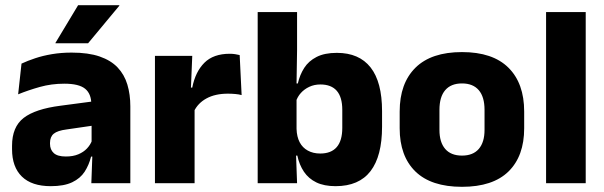

<svg xmlns="http://www.w3.org/2000/svg" viewBox="-20 -707 2332 741"><path d="M332.5 0 337 -123 333.5 -130.5V-284L332.5 -304Q332.5 -345 308.5 -364.5Q284.5 -384 228 -384Q178.5 -384 134 -371.5Q89.5 -359 50 -343L63 -461.5Q86.5 -472.5 115.8 -482.2Q145 -492 180.5 -498Q216 -504 256.5 -504Q321 -504 364.5 -489Q408 -474 434 -446.5Q460 -419 471.5 -380.8Q483 -342.5 483 -296.5V0ZM176 11.5Q102.5 11.5 64.5 -25.5Q26.5 -62.5 26.5 -131V-144.5Q26.5 -217 71.2 -251.8Q116 -286.5 213.5 -299L345.5 -316.5L354.5 -224.5L237.5 -207.5Q202 -203 187.5 -191Q173 -179 173 -155.5V-152Q173 -129.5 187.5 -116.2Q202 -103 234 -103Q262 -103 282.2 -111.5Q302.5 -120 315.5 -133.8Q328.5 -147.5 335 -164.5L356.5 -102.5H331.5Q323.5 -70.5 306.8 -44.5Q290 -18.5 258.5 -3.5Q227 11.5 176 11.5ZM281.5 -687H440.5V-685L320 -540H194V-541.5Z M728 -276 686 -369H722Q734 -430 768.8 -464.8Q803.5 -499.5 867 -499.5Q878 -499.5 887.2 -498Q896.5 -496.5 905 -494.5L912.5 -340Q902 -343 888 -344.2Q874 -345.5 859.5 -345.5Q810.5 -345.5 777 -327.2Q743.5 -309 728 -276ZM578 0V-491.5H722L715.5 -334.5L731 -332.5V0Z M1275 11.5Q1231 11.5 1201 -3Q1171 -17.5 1153 -44.2Q1135 -71 1127.5 -106.5H1088L1124.5 -209.5Q1125.5 -179 1136.5 -158Q1147.5 -137 1168 -125.8Q1188.5 -114.5 1216 -114.5Q1258 -114.5 1279.5 -139.2Q1301 -164 1301 -213.5V-283Q1301 -332 1279.8 -356.5Q1258.5 -381 1216.5 -381Q1193 -381 1173.8 -372Q1154.5 -363 1141.2 -348.2Q1128 -333.5 1122 -314.5L1087.5 -385H1129.5Q1137 -418 1154 -444.8Q1171 -471.5 1201.8 -487.2Q1232.5 -503 1280 -503Q1366 -503 1410.2 -446.8Q1454.5 -390.5 1454.5 -278V-218Q1454.5 -104.5 1410 -46.5Q1365.5 11.5 1275 11.5ZM974.5 0V-660.5H1126.5V-513.5L1124 -356L1124.5 -342.5V-154L1122 -124.5L1126.5 0Z M1763 14Q1644 14 1583.2 -45.2Q1522.5 -104.5 1522.5 -212V-276.5Q1522.5 -385.5 1583.5 -445.8Q1644.5 -506 1763 -506Q1881.5 -506 1942.2 -445.8Q2003 -385.5 2003 -276.5V-212Q2003 -104.5 1942.5 -45.2Q1882 14 1763 14ZM1763 -106.5Q1805.5 -106.5 1827.8 -132.2Q1850 -158 1850 -205.5V-283Q1850 -333 1827.8 -359Q1805.5 -385 1763 -385Q1720.5 -385 1698.2 -359Q1676 -333 1676 -283V-205.5Q1676 -158 1698.2 -132.2Q1720.5 -106.5 1763 -106.5Z M2087.5 0V-660.5H2240.5V0Z"/></svg>

Font: Anek Odia
Style: Bold
Weight: 700
Designer: Yesha Goshar & Mahesh Sahu (Odia), Yesha Goshar (Latin)
Foundry: Ek Type
Version: Version 1.003